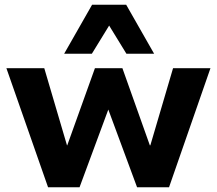

<svg xmlns="http://www.w3.org/2000/svg" viewBox="-20 -791 917 811"><path d="M183 0 7 -503H167L263 -177H264L381 -503H497L613 -177H615L711 -503H869L694 0H559L435 -335H440L316 0ZM251 -564 369 -771H513L631 -564H514L441 -683L368 -564Z"/></svg>

Font: Nunito Sans 7pt ExtraBold
Style: Regular
Weight: 800
Designer: Vernon Adams
Foundry: Vernon Adams
Version: Version 3.101;gftools[0.9.27]